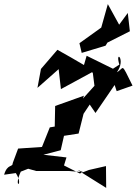

<svg xmlns="http://www.w3.org/2000/svg" viewBox="-47 -878 664 933"><path d="M475 -671 584 -726 574 -815 532 -758 477 -858 445 -744 339 -668 350 -621 466 -656ZM30 -37C71 28 15 41 54 -44L90 -58L129 -47H289L359 -41L330 -52L469 35L468 -71L385 -52L341 -35L264 -74L276 -113L164 -126L248 -148L264 -218L335 -229L359 -325L389 -370L417 -329L510 -465L520 -435L597 -462C538 -581 559 -547 521 -527C567 -591 510 -639 533 -564L502 -544L374 -607L361 -562C318 -587 276 -612 232 -636L152 -543L135 -451L238 -542L249 -445L400 -527L404 -524L412 -461L356 -399L361 -413L221 -363L219 -263L195 -259L157 -164L41 -156L15 -86C15 -63 -11 -84 -27 -29Z"/></svg>

Font: Charger Distortion
Style: 2It
Weight: 400
Designer: Jasper
Foundry: Cannot Into Space Fonts
Version: Version 0.98